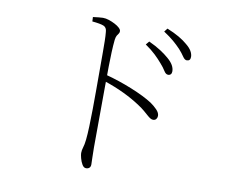

<svg xmlns="http://www.w3.org/2000/svg" viewBox="-83 -847 1167 990"><g transform="rotate(10 500.0 -352.0)"><path d="M711 -561Q695 -580 673.5 -600.5Q652 -621 620 -643L635 -661Q672 -644 698 -627Q724 -610 741 -595Q761 -578 770 -562Q779 -546 779 -530Q779 -520 774 -514.5Q769 -509 760 -509Q748 -509 738 -525.5Q728 -542 711 -561ZM793 -650Q775 -669 754.5 -686.5Q734 -704 702 -725L716 -743Q753 -728 779.5 -712.5Q806 -697 823 -682Q843 -666 852 -650.5Q861 -635 861 -620Q861 -609 856 -604Q851 -599 842 -599Q831 -599 820.5 -615Q810 -631 793 -650ZM327 -735Q345 -737 357 -738.5Q369 -740 379 -740Q394 -740 410.5 -734.5Q427 -729 442.5 -721Q458 -713 467.5 -704Q477 -695 477 -687Q477 -679 473 -674Q469 -669 464.5 -661.5Q460 -654 458 -638Q455 -610 453.5 -572.5Q452 -535 451.5 -499Q451 -463 451 -437Q451 -424 450.5 -383.5Q450 -343 450 -288.5Q450 -234 449.5 -177Q449 -120 449 -73Q449 -42 450 -20.5Q451 1 451 15Q451 27 444.5 33Q438 39 427 39Q415 39 406.5 24.5Q398 10 393.5 -7.5Q389 -25 389 -34Q389 -49 394 -64Q399 -79 402 -106Q405 -134 406.5 -177Q408 -220 408.5 -268.5Q409 -317 409 -362Q409 -407 409 -438Q409 -468 409 -500.5Q409 -533 409 -564.5Q409 -596 408.5 -624Q408 -652 406 -671Q405 -694 388 -701Q371 -708 328 -712ZM444 -454Q516 -435 585 -407Q654 -379 696 -352Q715 -339 730.5 -323Q746 -307 746 -291Q746 -282 740.5 -274.5Q735 -267 724 -267Q717 -267 709.5 -271.5Q702 -276 692.5 -284.5Q683 -293 669.5 -304.5Q656 -316 636 -329Q597 -355 549 -378Q501 -401 444 -420Z"/></g></svg>

Font: Noto Serif KR
Style: Regular
Weight: 200
Designer: Ryoko NISHIZUKA 西塚涼子 (kana & ideographs); Frank Grießhammer (Latin, Greek & Cyrillic); Wenlong ZHANG 张文龙 (bopomofo); San
Foundry: Adobe
Version: Version 2.001;hotconv 1.1.0;makeotfexe 2.6.0